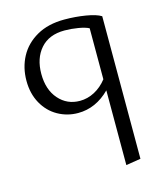

<svg xmlns="http://www.w3.org/2000/svg" viewBox="-107 -500 739 869"><g transform="rotate(-15 262.0 -65.5)"><path d="M446 -390V278L377 289V-61Q311 5 228 5Q177 5 133.5 -19.5Q90 -44 64.5 -90Q39 -136 39 -196Q39 -258 66 -308.5Q93 -359 146.5 -389.5Q200 -420 276 -420Q328 -420 376 -412Q424 -404 446 -390ZM377 -113V-352Q360 -361 327.5 -366.5Q295 -372 264 -372Q191 -372 151.5 -327Q112 -282 112 -209Q112 -135 151 -90.5Q190 -46 250 -46Q286 -46 319 -63.5Q352 -81 377 -113Z"/></g></svg>

Font: Ysabeau Infant
Style: Regular
Weight: 400
Designer: Christian Thalmann (Catharsis Fonts)
Version: Version 0.003